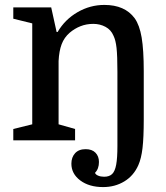

<svg xmlns="http://www.w3.org/2000/svg" viewBox="-20 -570 674 780"><path d="M457 24V-278Q457 -343 453.5 -375Q450 -407 441 -425Q431 -449 408.5 -461Q386 -473 359 -473Q331 -473 307 -463.5Q283 -454 263 -437Q241 -418 230.5 -390.5Q220 -363 218 -322V-65L285 -46V0H34V-46L111 -65V-475L34 -494V-540H188L210 -440H214Q244 -491 295 -520.5Q346 -550 404 -550Q487 -550 527 -496Q547 -468 555.5 -417.5Q564 -367 564 -281V-85Q564 -11 559 31.5Q554 74 542 101Q523 144 485 167Q447 190 399 190Q342 190 306 163Q270 136 270 95Q270 69 285 52.5Q300 36 328 36Q354 36 368 50.5Q382 65 382 88Q382 116 366 132Q368 139 378.5 143.5Q389 148 403 148Q424 148 435.5 137Q447 126 452 99Q457 72 457 24Z"/></svg>

Font: Domine Medium
Style: Regular
Weight: 500
Designer: Pablo Impallari, Rodrigo Fuenzalida, Brenda Gallo
Foundry: Pablo Impallari, Rodrigo Fuenzalida, Brenda Gallo
Version: Version 2.000